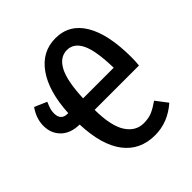

<svg xmlns="http://www.w3.org/2000/svg" viewBox="-195 -840 989 989"><g transform="rotate(-45 299.5 -345.5)"><path d="M567 -300H244Q245 -182 280.5 -127Q316 -72 375 -72Q411 -72 437 -83.5Q463 -95 494 -117L542 -54Q466 13 372 13Q264 13 203 -66.5Q142 -146 136 -301Q71 -302 35 -337.5Q-1 -373 -1 -428Q-1 -481 34 -531L101 -502Q91 -478 87 -465Q83 -452 83 -435Q83 -384 133 -384H136Q144 -535 204 -619.5Q264 -704 362 -704Q463 -704 516.5 -614.5Q570 -525 570 -357Q570 -327 567 -300ZM467 -384Q464 -511 437.5 -565Q411 -619 361 -619Q309 -619 279 -563Q249 -507 244 -384Z"/></g></svg>

Font: Fira Mono Medium
Style: Regular
Weight: 500
Designer: Carrois Corporate & Edenspiekermann AG
Foundry: Carrois Corporate GbR & Edenspiekermann AG
Version: Version 3.206